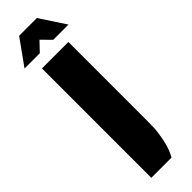

<svg xmlns="http://www.w3.org/2000/svg" viewBox="-358 -729 994 994"><g transform="rotate(-45 139.0 -232.0)"><path d="M189.9 270H42V-530.8H235.8V29.8Q235.8 67.4 234.9 95.7Q232.9 133.3 222.2 183.3Q211.4 233.4 189.9 270ZM299.8 -594.2H188L138.2 -645L89.8 -594.2H-22L78.1 -733.9H208Z"/></g></svg>

Font: Squarion Black
Style: Regular
Weight: 900
Designer: Natanael Gama
Version: Version 1.00;September 12, 2019;FontCreator 11.5.0.2425 64-b